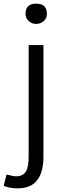

<svg xmlns="http://www.w3.org/2000/svg" viewBox="-62 -787 352 1052"><path d="M-42 231 -26 169Q9 179 27 179Q66 179 82 149Q95 125 95 70V-540H176V71Q176 245 35 245Q-10 245 -42 231ZM95 -672Q78 -687 78 -711Q78 -767 136 -767Q195 -767 195 -711Q195 -687 178 -672Q161 -656 136 -656Q111 -656 95 -672Z"/></svg>

Font: KaiGen Gothic SC Normal
Style: Regular
Weight: 300
Designer: Ryoko NISHIZUKA Ë•øÂ°öÊ∂ºÂ≠ê (kana & ideographs); Paul D. Hunt (Latin, Greek & Cyrillic); Wenlong ZHANG Âº†ÊñáÈæô (bopom
Version: Version 1.001 October 10, 2014